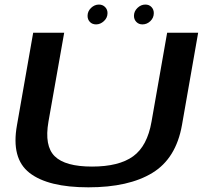

<svg xmlns="http://www.w3.org/2000/svg" viewBox="-20 -818 914 842"><path d="M367.5 3.5Q544.5 3.5 648.2 -59.8Q752 -123 778 -269.5L849 -674.5H713L644.5 -284.5Q626 -177.5 563.8 -132.5Q501.5 -87.5 383.5 -87.5Q266 -87.5 220 -132.8Q174 -178 192.5 -284.5L261.5 -674.5H125.5L54.5 -269.5Q28 -123 109.5 -59.8Q191 3.5 367.5 3.5ZM401.5 -711Q420 -711 435.8 -725.5Q451.5 -740 451.5 -760.5Q451.5 -776.5 440.8 -787.2Q430 -798 414 -798Q394.5 -798 379.2 -783.2Q364 -768.5 364 -748.5Q364 -732.5 374.2 -721.8Q384.5 -711 401.5 -711ZM604.5 -711Q624.5 -711 639.5 -725.5Q654.5 -740 654.5 -760.5Q654.5 -776.5 644.2 -787.2Q634 -798 617.5 -798Q598 -798 582.8 -783.2Q567.5 -768.5 567.5 -748.5Q567.5 -732.5 578 -721.8Q588.5 -711 604.5 -711Z"/></svg>

Font: Anybody Expanded Medium
Style: Italic
Weight: 500
Width: 7
Italic angle: -10°
Version: Version 1.113;gftools[0.9.25]